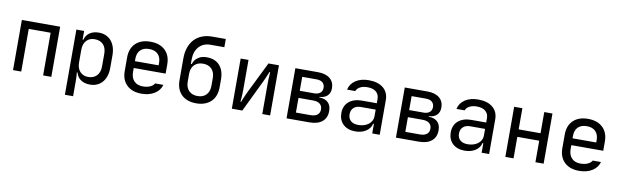

<svg xmlns="http://www.w3.org/2000/svg" viewBox="-51 -1319 6701 2074"><g transform="rotate(10 3300.0 -282.5)"><path d="M90 0V-550H510V0H420V-468H180V0Z M773 -550V-455H781Q794 -505 834 -532.5Q874 -560 935 -560Q977 -560 1011 -545Q1045 -530 1069 -502.5Q1093 -475 1106.5 -435Q1120 -395 1120 -345V-205Q1120 -155 1106.5 -115Q1093 -75 1069 -47.5Q1045 -20 1011 -5Q977 10 935 10Q874 10 834 -17.5Q794 -45 781 -95H773Q774 -78 776 -61Q777 -46 777.5 -30Q778 -14 778 0V165H688V-550ZM778 -205Q778 -142 811.5 -105Q845 -68 901 -68Q961 -68 995.5 -105Q1030 -142 1030 -205V-345Q1030 -410 996 -446Q962 -482 901 -482Q845 -482 811.5 -445Q778 -408 778 -345Z M1500 10Q1397 10 1338.5 -46Q1280 -102 1280 -200V-350Q1280 -448 1338.5 -504Q1397 -560 1500 -560Q1603 -560 1661.5 -504Q1720 -448 1720 -350V-249H1370V-205Q1370 -142 1404.5 -106Q1439 -70 1500 -70Q1545 -70 1578 -84Q1611 -98 1627 -125H1717Q1700 -62 1641.5 -26Q1583 10 1500 10ZM1630 -324V-350Q1630 -412 1596 -446Q1562 -480 1500 -480Q1438 -480 1404 -446Q1370 -412 1370 -350V-324Z M1880 -445Q1880 -511 1898.5 -564Q1917 -617 1951 -653.5Q1985 -690 2034.5 -710Q2084 -730 2145 -730H2295V-640H2145Q2064 -640 2017 -587.5Q1970 -535 1970 -445V-400H1980Q1988 -428 2006 -450Q2023 -469 2052 -484.5Q2081 -500 2130 -500Q2219 -500 2269.5 -444.5Q2320 -389 2320 -290V-205Q2320 -155 2305 -115Q2290 -75 2261.5 -47.5Q2233 -20 2192 -5Q2151 10 2100 10Q1997 10 1938.5 -47Q1880 -104 1880 -205ZM1970 -205Q1970 -142 2005 -106Q2040 -70 2100 -70Q2161 -70 2195.5 -106Q2230 -142 2230 -205V-290Q2230 -353 2195.5 -389Q2161 -425 2100 -425Q2040 -425 2005 -389Q1970 -353 1970 -290Z M2490 -550H2576V-230Q2576 -204 2575 -178.5Q2574 -153 2572.5 -133.5Q2571 -114 2570 -102Q2569 -90 2569 -90H2576Q2584 -110 2592 -131Q2600 -148 2608.5 -168.5Q2617 -189 2626 -207L2795 -550H2910V0H2824V-322Q2824 -381 2827 -420Q2828 -442 2829 -461H2822Q2815 -444 2807 -425Q2800 -408 2791 -387.5Q2782 -367 2771 -344L2605 0H2490Z M3337 -550Q3423 -550 3470 -511.5Q3517 -473 3517 -404Q3517 -353 3486.5 -323Q3456 -293 3400 -290V-284Q3463 -283 3496.5 -250.5Q3530 -218 3530 -157Q3530 -82 3480.5 -41Q3431 0 3340 0H3090V-550ZM3179 -240V-79H3340Q3388 -79 3414 -100Q3440 -121 3440 -159Q3440 -198 3414 -219Q3388 -240 3340 -240ZM3337 -318Q3379 -318 3403 -338Q3427 -358 3427 -394Q3427 -430 3403.5 -450.5Q3380 -471 3337 -471H3179V-318Z M3663 -160Q3663 -199 3676.5 -230.5Q3690 -262 3715.5 -284Q3741 -306 3777 -318Q3813 -330 3858 -330H4022V-375Q4022 -426 3988.5 -454.5Q3955 -483 3892 -483Q3846 -483 3813.5 -466Q3781 -449 3770 -419H3680Q3694 -484 3751.5 -522Q3809 -560 3894 -560Q3996 -560 4054 -512.5Q4112 -465 4112 -380V0H4030V-105H4022Q4009 -52 3961 -21Q3913 10 3844 10Q3761 10 3712 -36Q3663 -82 3663 -160ZM3864 -64Q3898 -64 3927 -73Q3956 -82 3977 -98.5Q3998 -115 4010 -137Q4022 -159 4022 -185V-260H3860Q3810 -260 3781.5 -234Q3753 -208 3753 -162Q3753 -116 3782 -90Q3811 -64 3864 -64Z M4537 -550Q4623 -550 4670 -511.5Q4717 -473 4717 -404Q4717 -353 4686.5 -323Q4656 -293 4600 -290V-284Q4663 -283 4696.5 -250.5Q4730 -218 4730 -157Q4730 -82 4680.5 -41Q4631 0 4540 0H4290V-550ZM4379 -240V-79H4540Q4588 -79 4614 -100Q4640 -121 4640 -159Q4640 -198 4614 -219Q4588 -240 4540 -240ZM4537 -318Q4579 -318 4603 -338Q4627 -358 4627 -394Q4627 -430 4603.5 -450.5Q4580 -471 4537 -471H4379V-318Z M4863 -160Q4863 -199 4876.5 -230.5Q4890 -262 4915.5 -284Q4941 -306 4977 -318Q5013 -330 5058 -330H5222V-375Q5222 -426 5188.5 -454.5Q5155 -483 5092 -483Q5046 -483 5013.5 -466Q4981 -449 4970 -419H4880Q4894 -484 4951.5 -522Q5009 -560 5094 -560Q5196 -560 5254 -512.5Q5312 -465 5312 -380V0H5230V-105H5222Q5209 -52 5161 -21Q5113 10 5044 10Q4961 10 4912 -36Q4863 -82 4863 -160ZM5064 -64Q5098 -64 5127 -73Q5156 -82 5177 -98.5Q5198 -115 5210 -137Q5222 -159 5222 -185V-260H5060Q5010 -260 4981.5 -234Q4953 -208 4953 -162Q4953 -116 4982 -90Q5011 -64 5064 -64Z M5580 -550V-318H5820V-550H5910V0H5820V-236H5580V0H5490V-550Z M6300 10Q6197 10 6138.5 -46Q6080 -102 6080 -200V-350Q6080 -448 6138.5 -504Q6197 -560 6300 -560Q6403 -560 6461.5 -504Q6520 -448 6520 -350V-249H6170V-205Q6170 -142 6204.5 -106Q6239 -70 6300 -70Q6345 -70 6378 -84Q6411 -98 6427 -125H6517Q6500 -62 6441.5 -26Q6383 10 6300 10ZM6430 -324V-350Q6430 -412 6396 -446Q6362 -480 6300 -480Q6238 -480 6204 -446Q6170 -412 6170 -350V-324Z"/></g></svg>

Font: JetBrainsMono NF
Style: Regular
Weight: 400
Monospace: yes
Designer: Philipp Nurullin, Konstantin Bulenkov
Foundry: JetBrains
Version: Version 1.0.2; ttfautohint (v1.8.3)